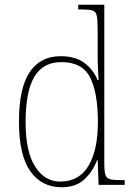

<svg xmlns="http://www.w3.org/2000/svg" viewBox="-20 -780 562 810"><path d="M240 10Q156 10 108 -57.5Q60 -125 60 -267Q60 -408 105 -475.5Q150 -543 236 -543Q296 -543 334 -516Q372 -489 392 -442H396Q394 -469 393 -494.5Q392 -520 392 -543V-660Q392 -698 388 -714.5Q384 -731 370.5 -735.5Q357 -740 327 -740H310V-760H420V-91Q420 -58 424.5 -43Q429 -28 444 -24Q459 -20 492 -20H506V0H396L392 -105H390Q370 -54 334.5 -22Q299 10 240 10ZM236 -14Q315 -15 354 -81.5Q393 -148 393 -265Q393 -389 360 -453.5Q327 -518 239 -518Q161 -518 124.5 -455.5Q88 -393 88 -264Q88 -139 129 -76Q170 -13 236 -14Z"/></svg>

Font: Noto Serif Bengali SemiCondensed Thin
Style: Regular
Weight: 100
Width: 4
Designer: Juan Bruce, Universal Thirst, Indian Type Foundry and the Monotype Design Team.
Foundry: Monotype Imaging Inc.
Version: Version 2.003; ttfautohint (v1.8.4.7-5d5b)